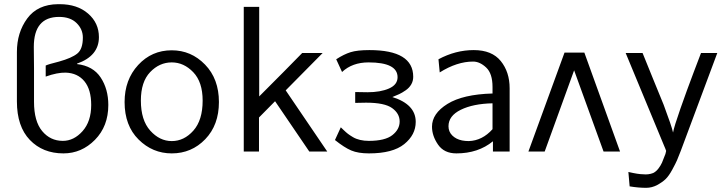

<svg xmlns="http://www.w3.org/2000/svg" viewBox="-20 -726 3472 920"><path d="M61 -240V-477Q61 -570 110.5 -637.5Q160 -705 258 -706H266Q350 -706 402 -661Q454 -616 454 -548Q454 -458 349 -421V-419Q426 -410 462.5 -354.5Q499 -299 499 -223Q499 -121 435 -56Q371 9 284 9Q185 9 123 -55.5Q61 -120 61 -240ZM199 -359V-412Q211 -418 263 -431Q324 -448 350.5 -469.5Q377 -491 377 -546Q377 -586 347 -615.5Q317 -645 263 -645Q142 -645 142 -501L143 -399V-278V-238Q143 -145 182 -98Q221 -51 281 -51Q334 -51 375.5 -97.5Q417 -144 417 -223Q417 -297 384.5 -336.5Q352 -376 295 -378Q255 -379 199 -359Z M577 -237Q577 -344 642 -414.5Q707 -485 803 -485Q896 -485 962.5 -416.5Q1029 -348 1029 -237Q1029 -127 963.5 -59Q898 9 803 9Q711 9 644 -57.5Q577 -124 577 -237ZM655 -244Q655 -150 700 -100Q745 -50 803 -50Q862 -50 906.5 -100Q951 -150 951 -244Q951 -333 906 -380Q861 -427 803 -427Q744 -427 699.5 -380.5Q655 -334 655 -244Z M1148 0V-693H1222V-264Q1360 -402 1428 -472H1526L1349 -293L1548 0H1462L1298 -241Q1273 -215 1221 -163V0Z M1585 -55 1613 -116Q1615 -114 1627 -102.5Q1639 -91 1647.5 -84.5Q1656 -78 1671 -69Q1686 -60 1705.5 -55.5Q1725 -51 1747 -51Q1825 -51 1860 -78.5Q1895 -106 1895 -144Q1895 -182 1859 -208Q1823 -234 1734 -234Q1699 -234 1682 -233V-285Q1709 -284 1741 -284Q1803 -284 1844 -302Q1885 -320 1885 -356Q1885 -427 1746 -427Q1668 -427 1619 -381L1591 -442Q1628 -466 1660 -476Q1692 -486 1750 -486Q1960 -486 1960 -358Q1960 -338 1950.5 -321.5Q1941 -305 1923.5 -293Q1906 -281 1893 -275Q1880 -269 1860 -261Q1972 -226 1972 -142Q1972 -80 1917 -35.5Q1862 9 1748 9Q1696 9 1663 -5Q1630 -19 1585 -55Z M2050 -119Q2050 -182 2124 -228Q2198 -274 2340 -278V-309Q2340 -374 2309.5 -402.5Q2279 -431 2247 -431Q2170 -431 2087 -379L2081 -442Q2163 -486 2250 -486Q2337 -486 2379.5 -433.5Q2422 -381 2422 -303V0H2342V-49Q2271 9 2167 9Q2108 9 2079 -33Q2050 -75 2050 -119ZM2129 -121Q2129 -95 2147 -77Q2165 -59 2194 -53Q2209 -50 2226 -50Q2291 -52 2340 -107V-231Q2247 -229 2188 -200Q2129 -171 2129 -121Z M2951 0H2872L2731 -389L2590 0H2512L2685 -474H2780Z M2978 -472H3059Q3076 -430 3109.5 -347.5Q3143 -265 3160 -224Q3199 -120 3205 -91Q3210 -119 3240.5 -206Q3271 -293 3304 -380Q3337 -467 3339 -472H3417L3242 -3Q3230 28 3224 42Q3218 56 3201.5 86.5Q3185 117 3169.5 132Q3154 147 3129 160.5Q3104 174 3076 174Q3039 174 2997 167L2991 98Q3038 109 3061 109Q3087 112 3110 103Q3124 96 3135 81.5Q3146 67 3152 53.5Q3158 40 3168 13V14Q3171 2 3172 -3Q3171 -7 3167.5 -15Q3164 -23 3162 -28Z"/></svg>

Font: Coval
Style: Light
Weight: 300
Foundry: Context Ltd
Version: Version 001.000